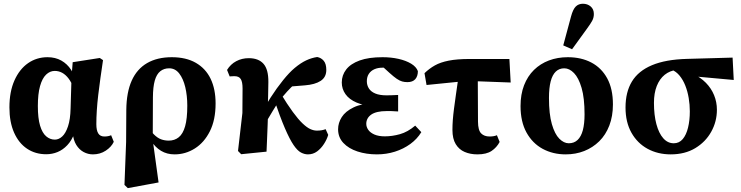

<svg xmlns="http://www.w3.org/2000/svg" viewBox="-20 -801 3919 1015"><path d="M224 14.4Q166.8 14.4 123 -14.9Q79.3 -44.1 54.5 -99.8Q29.8 -155.5 29.8 -233.4Q29.8 -316.2 56.4 -375.9Q83 -435.5 128.4 -467.1Q173.8 -498.6 231.4 -498.6Q272.4 -498.6 303.9 -481Q335.3 -463.4 355.7 -432.1Q376.1 -400.8 382.3 -359.1H389.6L370.4 -332.4Q358.3 -365.1 342.7 -385.7Q327 -406.3 308.7 -416.2Q290.5 -426.1 269.2 -426.1Q244.2 -426.1 223.7 -406.6Q203.3 -387.1 191.7 -345.9Q180.1 -304.6 180.1 -240.5Q180.1 -175.9 191.8 -136.9Q203.6 -97.9 224.1 -80.4Q244.6 -62.9 269.9 -62.9Q290.7 -62.9 308.9 -79.6Q327.1 -96.2 339.5 -133.1Q351.9 -169.9 353.2 -228.4L358.1 -394.1L364.3 -472.2L507.5 -494.5L524.6 -483.1Q517.3 -434 510.8 -387.6Q504.3 -341.3 499.3 -298.7Q494.3 -256.1 491.8 -217.4Q489.3 -178.7 489.3 -144.7Q489.3 -111.8 499.5 -95.6Q509.6 -79.4 531.9 -79.4Q542.6 -79.4 551.5 -81.2Q560.4 -82.9 567.5 -86.2L581.5 -51.3Q568.8 -24.1 539 -4.5Q509.2 15.1 471.2 15.1Q445.2 15.1 422 2.6Q398.8 -9.9 383.3 -34.9Q367.8 -60 364.8 -96.4L373.2 -96.1Q358.7 -57.5 335.5 -33.2Q312.4 -8.8 284.1 2.8Q255.9 14.4 224 14.4Z M638 176.5 646.7 -50.2 647.7 -220.7Q648.7 -313.1 676.2 -374.6Q703.7 -436.1 757.5 -467.4Q811.3 -498.6 888.2 -498.6Q963.6 -498.6 1015.4 -468.8Q1067.3 -438.9 1093.5 -384.4Q1119.7 -329.9 1119.7 -253.9Q1119.7 -167.4 1089.7 -107.4Q1059.6 -47.4 1010 -16.1Q960.4 15.1 902.8 15.1Q862.7 15.1 831.5 -3.6Q800.4 -22.4 778.9 -56.5Q757.3 -90.6 745.4 -134.8H743.4L754 -145.9Q774.4 -109.9 793.4 -90.7Q812.4 -71.6 831.5 -64.6Q850.6 -57.6 871.9 -57.6Q902.8 -57.6 924.9 -75.3Q947.1 -93.1 958.6 -133.4Q970.1 -173.6 970.1 -242.1Q970.1 -295.5 959.4 -340.4Q948.6 -385.3 927.4 -412.6Q906.3 -439.9 874.2 -439.9Q846.6 -439.9 827.2 -424.3Q807.8 -408.8 798.2 -375Q788.7 -341.2 788.4 -286.6L787.5 -73.5V-60.3L818.3 163.5L655.7 193.5Z M1255 14.2 1238.2 -2.8 1261.4 -203.8 1262.3 -333.2Q1262.3 -368.2 1252.7 -383.2Q1243.1 -398.2 1220.3 -398.2Q1214.6 -398.2 1207.1 -397.9Q1199.5 -397.6 1194.1 -397L1180.3 -431.3Q1198.8 -461.6 1228.8 -477.5Q1258.7 -493.5 1295.1 -493.5Q1346.6 -493.5 1373 -463.7Q1399.3 -433.9 1398.7 -367.1Q1398.4 -332 1397.4 -293.2Q1396.4 -254.4 1395.1 -216.4L1397.3 -212.8Q1396.3 -178.4 1394.8 -139.6Q1393.3 -100.9 1391.8 -64.6Q1390.3 -28.3 1389 0.7ZM1365.9 -116.5 1320 -155.3H1335.6L1352.1 -185.2Q1378.2 -235.2 1410.6 -285.3Q1442.9 -335.5 1476.2 -376.7Q1509.5 -418 1537.5 -441.4Q1570.3 -468.7 1598.8 -481.9Q1627.2 -495.2 1656.8 -499.6Q1678 -495.6 1691.5 -479.5Q1705 -463.3 1705 -431.3Q1705 -392.9 1675.1 -373.4Q1645.3 -353.9 1591.7 -349.8L1489.3 -341.5L1585.4 -396.4Q1562 -379 1540 -359Q1518 -339.1 1498.1 -317.3Q1478.2 -295.5 1459 -272.3L1450.6 -260.8Q1436.3 -238 1422.1 -214.9Q1408 -191.7 1394 -167.8Q1380.1 -143.8 1365.9 -116.5ZM1607.9 15.1Q1589.8 15.1 1571 5.3Q1552.2 -4.6 1531.8 -34.5Q1511.4 -64.4 1486.1 -123.1Q1460.9 -181.8 1427.8 -279.2L1461.8 -310.1Q1499.1 -248.4 1528 -209.2Q1556.8 -169.9 1579.4 -148.6Q1601.9 -127.2 1620.2 -118.8Q1638.4 -110.5 1654.9 -110.5Q1669.5 -110.5 1680.9 -112.5Q1692.3 -114.5 1701.4 -118.2L1715.1 -87.9Q1708.1 -64 1692.7 -40.1Q1677.4 -16.2 1656.2 -0.5Q1634.9 15.1 1607.9 15.1Z M1972.5 15.1Q1916.6 15.1 1869.9 -0.2Q1823.1 -15.6 1795.2 -45.3Q1767.3 -75 1767.3 -117.7Q1767.3 -151.3 1786.6 -181.8Q1805.8 -212.3 1849 -233.2Q1892.1 -254 1962.5 -257.5V-239.9Q1904.8 -241.9 1865.5 -258.6Q1826.2 -275.3 1806.5 -303.1Q1786.8 -330.8 1786.8 -365Q1786.8 -403.4 1810.1 -433.6Q1833.4 -463.9 1881.2 -481.3Q1928.9 -498.6 2002.2 -498.6Q2047.4 -498.6 2086.6 -489.8Q2125.8 -481 2153.2 -464.5Q2180.7 -448 2189.1 -425Q2189.1 -398.2 2175.4 -382.5Q2161.6 -366.8 2133.6 -366.8Q2119.1 -366.8 2106.1 -370.3Q2093.2 -373.8 2077.5 -384.4Q2061.8 -395.1 2039.1 -415.6L1991.4 -458.9L2050.3 -466.7L2072.4 -439.8Q2051.1 -445.2 2033.2 -444.2Q2015.3 -443.2 2001.7 -443.2Q1977.9 -443.2 1959.4 -435.1Q1940.9 -427 1930.1 -411Q1919.3 -395 1919.3 -371.5Q1919.3 -350.5 1930.1 -333.4Q1940.9 -316.3 1963.9 -306.7Q1987 -297 2023.3 -297Q2038.3 -297 2050.1 -297.5Q2061.9 -298 2084.7 -299V-211.8Q2059.7 -213.8 2047.2 -213.8Q2034.8 -213.8 2023.8 -213.8Q1996.4 -213.8 1976.2 -209.1Q1956 -204.5 1942.8 -195.4Q1929.6 -186.2 1923 -173.9Q1916.3 -161.6 1916.3 -146.7Q1916.3 -129.5 1927 -114.4Q1937.7 -99.3 1959.7 -89.7Q1981.8 -80.2 2014.4 -80.2Q2053.5 -80.2 2094.4 -91.7Q2135.4 -103.2 2175 -136.9L2207.3 -102.4Q2185.4 -66.2 2149.1 -39.8Q2112.9 -13.5 2067.7 0.8Q2022.5 15.1 1972.5 15.1Z M2234.9 -351.7 2224.1 -414.2Q2249.7 -438.8 2278.9 -455.2Q2308.1 -471.7 2352.1 -480.4Q2396.1 -489.2 2463.7 -489.2H2672.9L2679.7 -364.8L2449.7 -373.3ZM2504 15.1Q2466.4 15.1 2436.5 2.3Q2406.6 -10.5 2389.2 -39Q2371.8 -67.6 2371.8 -114.2Q2371.8 -139.8 2373.8 -166.7Q2375.8 -193.6 2380 -225.9Q2384.2 -258.3 2390.2 -300.5Q2396.2 -342.8 2404.4 -399.6H2505.7L2506.9 -157.7Q2507.2 -112.7 2523.4 -96Q2539.6 -79.4 2568.6 -79.4Q2580 -79.4 2589.9 -81.2Q2599.7 -82.9 2606.9 -86.2L2621.3 -50.6Q2606.1 -21.5 2578.9 -3.2Q2551.7 15.1 2504 15.1Z M2970.3 15.1Q2903.1 15.1 2848.9 -14.1Q2794.8 -43.4 2763.3 -100.5Q2731.8 -157.7 2731.8 -240.5Q2731.8 -301.9 2750.4 -350.1Q2769.1 -398.3 2802.8 -431.3Q2836.5 -464.3 2882.1 -481.5Q2927.7 -498.6 2981.6 -498.6Q3052.4 -498.6 3106 -470.5Q3159.7 -442.3 3190 -386.8Q3220.2 -331.2 3220.2 -249Q3220.2 -186.8 3201.2 -137.4Q3182.2 -88 3148 -54.3Q3113.7 -20.6 3068.6 -2.7Q3023.5 15.1 2970.3 15.1ZM2986.8 -43.6Q3015 -43.6 3033.5 -61.2Q3052.1 -78.8 3061.2 -112.8Q3070.2 -146.8 3070.2 -196.6Q3070.2 -282.8 3054.6 -336.2Q3038.9 -389.6 3014.5 -414.7Q2990 -439.9 2963.1 -439.9Q2936.4 -439.9 2918.3 -422.7Q2900.2 -405.6 2891.1 -370.7Q2882.1 -335.9 2882.1 -283.2Q2882.1 -197.7 2897.4 -144.8Q2912.7 -91.9 2936.8 -67.8Q2960.9 -43.6 2986.8 -43.6ZM2957.6 -561 2998.8 -714Q3008.9 -751.8 3023.7 -766.5Q3038.5 -781.2 3061.5 -781.2Q3085.8 -781.2 3102.6 -766.8Q3119.4 -752.4 3119.4 -726.9Q3119.4 -707.5 3110.5 -691.1Q3101.7 -674.8 3084 -650.8L3004.2 -540.6Z M3525.5 15.1Q3457.8 15.1 3403.7 -14.2Q3349.6 -43.6 3318.2 -99.2Q3286.8 -154.8 3286.8 -232.9Q3286.8 -314.4 3320.7 -370.2Q3354.7 -426.1 3426.6 -456.3Q3498.6 -486.6 3611.4 -489.7L3852.8 -496.5L3858.9 -378.2L3612.9 -400.6L3557.7 -431.7Q3521.1 -427.5 3493.9 -405.7Q3466.8 -383.8 3451.9 -346.2Q3437.1 -308.5 3437.1 -257Q3437.1 -192.9 3450 -144.7Q3462.9 -96.5 3486.3 -70.1Q3509.7 -43.6 3541.9 -43.6Q3570.6 -43.6 3589.3 -65.8Q3608 -88 3617.3 -126.3Q3626.7 -164.6 3626.7 -212.3Q3626.7 -247.9 3620.8 -282.8Q3615 -317.7 3603 -348.1Q3591.1 -378.5 3572.8 -400.8Q3554.6 -423.1 3529.5 -433.2L3545 -438.9Q3599.3 -432 3641.2 -412.2Q3683 -392.3 3711.6 -363.3Q3740.1 -334.3 3755 -297.8Q3769.9 -261.3 3769.9 -220.9Q3769.9 -158.3 3739.9 -104.5Q3710 -50.7 3655.4 -17.8Q3600.8 15.1 3525.5 15.1Z"/></svg>

Font: Source Serif 4 Variable
Style: Regular
Weight: 400
Designer: Frank Grießhammer
Foundry: Adobe
Version: Version 4.005;hotconv 1.1.0;makeotfexe 2.6.0